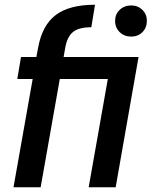

<svg xmlns="http://www.w3.org/2000/svg" viewBox="-20 -792 641 812"><path d="M37.1 0 118.2 -458H53.2L68.8 -550.8H133.8L141.1 -589.8Q158.2 -685.1 215.8 -728.5Q273.4 -772 381.8 -772L366.2 -676.8Q314 -676.8 289.1 -657Q264.2 -637.2 255.9 -589.8L249 -550.8H565.9L469.2 0H355L436 -458H232.9L151.9 0ZM535.2 -637.2Q505.9 -637.2 486.3 -656Q466.8 -674.8 466.8 -704.1Q466.8 -731.9 486.3 -750.5Q505.9 -769 535.2 -769Q563 -769 582 -750.5Q601.1 -731.9 601.1 -704.1Q601.1 -674.8 582.3 -656Q563.5 -637.2 535.2 -637.2Z"/></svg>

Font: SVN-Poppins Medium
Style: Italic
Weight: 500
Italic angle: -10°
Designer: Ninad Kale (Devanagari), Jonny Pinhorn (Latin)
Foundry: Indian Type Foundry
Version: Version 3.002 2017